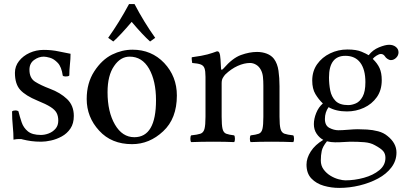

<svg xmlns="http://www.w3.org/2000/svg" viewBox="-20 -693 1990 939"><path d="M39 -148Q44 -153 56 -153Q64 -153 70 -149Q77 -121 86 -94.5Q95 -68 116.5 -50.5Q138 -33 180 -33Q199 -33 218.5 -40.5Q238 -48 251.5 -63.5Q265 -79 265 -103Q265 -125 257 -140.5Q249 -156 227 -170Q205 -184 163 -201Q105 -225 79 -253.5Q53 -282 53 -337Q53 -369 73 -394.5Q93 -420 125 -434.5Q157 -449 194 -449Q233 -449 267.5 -441.5Q302 -434 325 -430Q325 -405 322 -378Q319 -351 319 -324Q317 -321 311.5 -320Q306 -319 301 -319Q291 -319 287 -323Q281 -366 262.5 -385.5Q244 -405 224.5 -410.5Q205 -416 194 -416Q169 -416 146.5 -399.5Q124 -383 124 -352Q124 -311 151.5 -293.5Q179 -276 224 -259Q275 -240 308 -208.5Q341 -177 341 -126Q341 -89 324.5 -64.5Q308 -40 282.5 -26Q257 -12 230 -6Q203 0 182 0Q154 0 132.5 -3Q111 -6 91 -11Q86 -13 81 -13Q76 -13 71 -13Q61 -13 46 -10Q46 -42 42.5 -76.5Q39 -111 39 -148Z M739 -508 714 -490Q679 -521 624 -586Q569 -521 534 -490L509 -508Q562 -582 611 -673H638Q684 -585 739 -508ZM628 -450Q721 -450 783 -385Q845 -319 845 -226Q845 -113 778 -51Q711 12 626 12Q525 12 465 -54Q404 -120 404 -209Q404 -287 441 -344Q478 -401 528 -426Q577 -450 628 -450ZM614 -416Q569 -416 538 -370Q506 -324 506 -242Q506 -146 542 -84Q578 -22 637 -22Q743 -22 743 -203Q743 -297 709 -357Q675 -416 614 -416Z M1073 -358Q1117 -409 1158.5 -424Q1200 -439 1237 -439Q1263 -439 1285 -430.5Q1307 -422 1320 -405Q1337 -382 1342 -347Q1347 -312 1347 -271V-122Q1347 -81 1352 -62.5Q1357 -44 1371.5 -39Q1386 -34 1414 -31Q1418 -27 1418 -14Q1418 -2 1414 2Q1392 1 1365 0.5Q1338 0 1308 0Q1278 0 1253.5 0.5Q1229 1 1206 2Q1202 -2 1202 -14Q1202 -27 1206 -31Q1232 -34 1245.5 -39Q1259 -44 1263.5 -62.5Q1268 -81 1268 -122V-274Q1268 -297 1266 -316.5Q1264 -336 1256 -351Q1247 -368 1232.5 -376.5Q1218 -385 1203 -385Q1174 -385 1142 -370.5Q1110 -356 1081 -328Q1075 -321 1069.5 -311.5Q1064 -302 1064 -286V-122Q1064 -81 1068.5 -62.5Q1073 -44 1086.5 -39Q1100 -34 1125 -31Q1129 -27 1129 -14Q1129 -2 1125 2Q1103 1 1079 0.5Q1055 0 1025 0Q995 0 966.5 0.5Q938 1 915 2Q911 -2 911 -14Q911 -27 915 -31Q945 -34 960 -39Q975 -44 980 -62.5Q985 -81 985 -122V-317Q985 -346 980 -359.5Q975 -373 961 -378Q947 -383 920 -385Q919 -390 918 -399.5Q917 -409 918 -413Q970 -420 995 -427Q1020 -434 1041 -442Q1047 -442 1049.5 -439.5Q1052 -437 1053 -434Q1057 -426 1058.5 -402Q1060 -378 1061 -358Q1061 -351 1065 -352Q1069 -353 1073 -358Z M1635 -56Q1653 -56 1683 -58.5Q1713 -61 1729 -61Q1748 -61 1775 -59.5Q1802 -58 1829 -51Q1856 -44 1875 -28Q1919 7 1919 53Q1919 93 1894.5 125.5Q1870 158 1829 180Q1788 202 1738.5 214Q1689 226 1639 226Q1600 226 1563.5 215.5Q1527 205 1503 180Q1479 155 1479 112Q1479 80 1500 47.5Q1521 15 1561 -9Q1542 -19 1528.5 -39Q1515 -59 1515 -86Q1515 -112 1526.5 -140.5Q1538 -169 1559 -187Q1538 -207 1522.5 -233Q1507 -259 1507 -299Q1507 -345 1531 -379Q1555 -413 1594.5 -432Q1634 -451 1679 -451Q1723 -451 1748.5 -440Q1774 -429 1783 -423Q1803 -449 1833.5 -461.5Q1864 -474 1883 -474Q1903 -474 1916 -463.5Q1929 -453 1929 -437Q1929 -422 1917.5 -410.5Q1906 -399 1891 -399Q1884 -399 1875 -405Q1866 -411 1863 -417Q1855 -429 1843 -429Q1834 -429 1821.5 -421Q1809 -413 1803 -405Q1826 -383 1836.5 -359.5Q1847 -336 1847 -301Q1847 -252 1823 -218Q1799 -184 1760 -166Q1721 -148 1677 -148Q1623 -148 1587 -169Q1569 -144 1569 -111Q1569 -79 1591 -67.5Q1613 -56 1635 -56ZM1767 -291Q1767 -353 1742 -386.5Q1717 -420 1669 -420Q1589 -420 1589 -314Q1589 -282 1595 -251Q1601 -220 1621 -199.5Q1641 -179 1683 -179Q1701 -179 1720.5 -187.5Q1740 -196 1753.5 -220.5Q1767 -245 1767 -291ZM1579 -2Q1558 24 1553.5 45Q1549 66 1549 92Q1549 117 1562.5 135.5Q1576 154 1595.5 166Q1615 178 1635.5 183.5Q1656 189 1669 189Q1714 189 1759.5 176.5Q1805 164 1835 139.5Q1865 115 1865 79Q1865 59 1854 46Q1843 33 1813 17Q1792 5 1761.5 2.5Q1731 0 1693 0Q1683 0 1663 1.5Q1643 3 1619 3Q1599 3 1579 -2Z"/></svg>

Font: Triodion
Style: Regular
Weight: 400
Version: Version 1.201; ttfautohint (v1.8.4.7-5d5b)